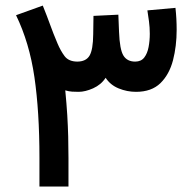

<svg xmlns="http://www.w3.org/2000/svg" viewBox="-20 -681 709 701"><path d="M476.6 -345.7Q443.8 -345.7 413.3 -358.2Q382.8 -370.6 365.7 -397Q349.1 -371.6 320.1 -358.6Q291 -345.7 267.1 -345.7Q254.9 -345.7 243.2 -346.4Q231.4 -347.2 218.3 -351.1Q223.1 -301.3 225.6 -260.7Q228 -220.2 229 -182.9Q230 -145.5 230 -104V0H124V-105.5Q124 -273.4 105.7 -399.2Q87.4 -524.9 38.6 -625.5L136.2 -660.6Q152.3 -620.6 163.1 -590.6Q173.8 -560.5 189.9 -522.5Q201.2 -495.6 215.8 -476.1Q230.5 -456.5 261.7 -456.1Q293.9 -456.1 306.9 -477.8Q319.8 -499.5 320.3 -555.7L321.3 -623L412.1 -627.4L414.6 -564.9Q417 -500 430.7 -478Q444.3 -456.1 473.6 -456.1Q495.1 -456.1 506.6 -470.9Q518.1 -485.8 522.5 -509.3Q526.9 -532.7 526.9 -557.6Q526.9 -580.6 523.9 -603.3Q521 -626 518.1 -643.1L620.6 -652.3Q625 -612.8 625 -572.3Q625 -512.7 611.6 -460.9Q598.1 -409.2 565.7 -377.4Q533.2 -345.7 476.6 -345.7Z"/></svg>

Font: Vazirmatn FD Medium
Style: Regular
Weight: 500
Designer: Saber Rastikerdar
Foundry: Saber Rastikerdar
Version: Version 33.003